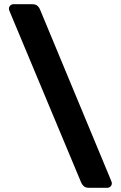

<svg xmlns="http://www.w3.org/2000/svg" viewBox="-20 -806 573 910"><path d="M400.6 84Q384.4 84 376.3 75.7Q368.1 67.4 364.9 59.6L24.6 -754.6Q22.3 -760.8 22.3 -764.8Q22.3 -773.4 28.6 -779.7Q34.9 -786 43.5 -786H133.6Q149.2 -786 157.9 -778Q166.5 -770 169.4 -761.6L507.7 52.6Q510.1 58.4 510.1 62.8Q510.1 71.4 503.8 77.7Q497.5 84 488.9 84Z"/></svg>

Font: Rubik Light
Style: Regular
Weight: 300
Designer: Hubert and Fischer
Foundry: Hubert and Fischer
Version: Version 2.300;gftools[0.9.30]